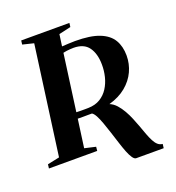

<svg xmlns="http://www.w3.org/2000/svg" viewBox="-169 -863 1007 1099"><g transform="rotate(-20 334.5 -314.0)"><path d="M472 115.5Q461.5 115.5 450.5 99.5Q439.5 83.5 429.2 57.2Q419 31 409 -0.5Q397.5 -36.5 386.2 -71.5Q375 -106.5 364.2 -136.2Q353.5 -166 342.8 -185.8Q332 -205.5 321.5 -211.5Q311 -211.5 296.2 -211.5Q281.5 -211.5 265.2 -211.2Q249 -211 235 -211.5L211.5 -40L279 -24.5L276.5 0H-17.5L-14.5 -24.5L58.5 -40L148.5 -702.5L81 -719L84 -743H377.5L374.5 -719L302 -702.5L292 -631Q311 -632 330.5 -633.2Q350 -634.5 372 -634.5Q465 -634.5 519.5 -613Q574 -591.5 597.8 -551.5Q621.5 -511.5 621.5 -456Q621.5 -405.5 600.5 -360Q579.5 -314.5 537.8 -280Q496 -245.5 434 -228Q456.5 -219 474.5 -199Q492.5 -179 507 -153.5Q521.5 -128 532.5 -101.2Q543.5 -74.5 552 -51.5Q563 -20.5 572.5 4.8Q582 30 591.8 48.8Q601.5 67.5 613.5 78.2Q625.5 89 642.5 90.5L639.5 115.5ZM240 -249Q251.5 -248.5 265.8 -248.2Q280 -248 293 -248.2Q306 -248.5 313.5 -248.5Q355.5 -249.5 385.5 -267.8Q415.5 -286 434.5 -315.8Q453.5 -345.5 462.5 -382Q471.5 -418.5 471 -456Q470.5 -522 442 -561.5Q413.5 -601 350.5 -601Q341.5 -601 330.5 -600.2Q319.5 -599.5 308.2 -598Q297 -596.5 287 -594Z"/></g></svg>

Font: Merriweather 120pt
Style: Bold Italic
Weight: 700
Italic angle: -7.8°
Version: Version 2.101